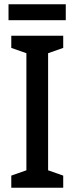

<svg xmlns="http://www.w3.org/2000/svg" viewBox="-20 -948 351 902"><path d="M289 -928H20V-853H289ZM277 -66V-123L206 -148V-698L277 -723V-780H33V-723L104 -698V-148L33 -123V-66Z"/></svg>

Font: Noto Sans Malayalam UI Condensed Medium
Style: Regular
Weight: 500
Width: 3
Designer: Jelle Bosma - Monotype Design Team
Foundry: Monotype Imaging Inc.
Version: Version 2.104